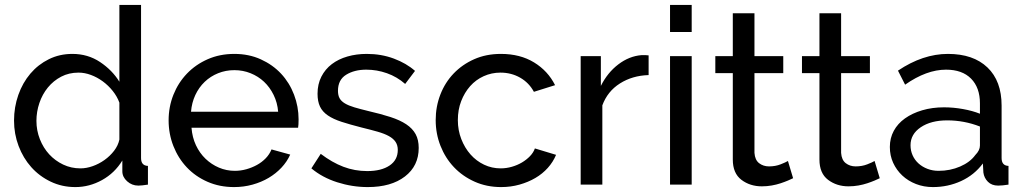

<svg xmlns="http://www.w3.org/2000/svg" viewBox="-20 -750 4159 780"><path d="M286 10Q232 10 186 -12Q140 -34 107 -71Q74 -108 55.5 -157Q37 -206 37 -260Q37 -315 54.5 -364.5Q72 -414 103.5 -451Q135 -488 178.5 -509.5Q222 -531 274 -531Q337 -531 386.5 -498Q436 -465 465 -418V-730H553V-108Q553 -77 581 -76V0Q567 2 558.5 3Q550 4 542 4Q516 4 496.5 -13.5Q477 -31 477 -54V-98Q446 -47 394.5 -18.5Q343 10 286 10ZM307 -66Q331 -66 356.5 -75Q382 -84 404.5 -100Q427 -116 443.5 -137.5Q460 -159 465 -183V-333Q456 -358 438 -380.5Q420 -403 397.5 -419.5Q375 -436 349.5 -445.5Q324 -455 299 -455Q260 -455 228.5 -438.5Q197 -422 174.5 -394.5Q152 -367 140 -331.5Q128 -296 128 -259Q128 -220 142 -184.5Q156 -149 180 -123Q204 -97 236.5 -81.5Q269 -66 307 -66Z M931 10Q872 10 823 -11.5Q774 -33 739 -70Q704 -107 684.5 -156.5Q665 -206 665 -261Q665 -316 684.5 -365Q704 -414 739.5 -451Q775 -488 824 -509.5Q873 -531 932 -531Q991 -531 1039.5 -509Q1088 -487 1122 -450.5Q1156 -414 1174.5 -365.5Q1193 -317 1193 -265Q1193 -254 1192.5 -245Q1192 -236 1191 -231H758Q761 -192 776 -160Q791 -128 815 -105Q839 -82 869.5 -69Q900 -56 934 -56Q958 -56 981 -62.5Q1004 -69 1024 -80Q1044 -91 1059.5 -107Q1075 -123 1083 -143L1159 -122Q1146 -93 1123.5 -69Q1101 -45 1071.5 -27.5Q1042 -10 1006 0Q970 10 931 10ZM1110 -296Q1107 -333 1091.5 -364.5Q1076 -396 1052.5 -418Q1029 -440 998 -452.5Q967 -465 932 -465Q897 -465 866 -452.5Q835 -440 811.5 -417.5Q788 -395 773.5 -364Q759 -333 756 -296Z M1474 10Q1411 10 1350 -9.5Q1289 -29 1245 -66L1283 -125Q1329 -90 1375 -72.5Q1421 -55 1472 -55Q1529 -55 1562.5 -77.5Q1596 -100 1596 -141Q1596 -160 1587 -173.5Q1578 -187 1560 -197Q1542 -207 1514 -215Q1486 -223 1449 -232Q1402 -244 1368 -255Q1334 -266 1312 -281Q1290 -296 1280 -317Q1270 -338 1270 -369Q1270 -408 1285.5 -438.5Q1301 -469 1328 -489.5Q1355 -510 1391.5 -520.5Q1428 -531 1470 -531Q1529 -531 1580 -512Q1631 -493 1666 -462L1626 -409Q1593 -438 1552 -452.5Q1511 -467 1468 -467Q1420 -467 1386.5 -446.5Q1353 -426 1353 -381Q1353 -363 1359.5 -351Q1366 -339 1381 -330Q1396 -321 1419.5 -314Q1443 -307 1476 -299Q1528 -287 1566.5 -274.5Q1605 -262 1630.5 -245Q1656 -228 1668.5 -205Q1681 -182 1681 -149Q1681 -76 1625 -33Q1569 10 1474 10Z M1750 -262Q1750 -317 1769 -366Q1788 -415 1823 -451.5Q1858 -488 1906.5 -509.5Q1955 -531 2015 -531Q2093 -531 2149.5 -496.5Q2206 -462 2235 -404L2149 -377Q2129 -414 2093 -434.5Q2057 -455 2013 -455Q1977 -455 1945 -440.5Q1913 -426 1890 -400Q1867 -374 1853.5 -339Q1840 -304 1840 -262Q1840 -221 1854 -185Q1868 -149 1891.5 -122.5Q1915 -96 1946.5 -81Q1978 -66 2014 -66Q2037 -66 2059.5 -72.5Q2082 -79 2100.5 -90Q2119 -101 2133 -115.5Q2147 -130 2153 -147L2239 -121Q2227 -92 2205.5 -68Q2184 -44 2155 -27Q2126 -10 2090.5 0Q2055 10 2016 10Q1957 10 1908 -12Q1859 -34 1824 -71Q1789 -108 1769.5 -157.5Q1750 -207 1750 -262Z M2615 -445Q2549 -443 2498.5 -411Q2448 -379 2427 -322V0H2339V-522H2421V-401Q2448 -455 2492 -488.5Q2536 -522 2586 -526Q2596 -526 2603 -526Q2610 -526 2615 -525Z M2702 0V-522H2790V0ZM2702 -620V-730H2790V-620Z M3202 -26Q3194 -22 3181 -16.5Q3168 -11 3151.5 -5.5Q3135 0 3115.5 3.5Q3096 7 3075 7Q3027 7 2992 -19.5Q2957 -46 2957 -102V-453H2886V-522H2957V-696H3045V-522H3162V-453H3045V-129Q3047 -100 3064 -87Q3081 -74 3104 -74Q3130 -74 3151.5 -82.5Q3173 -91 3181 -96Z M3554 -26Q3546 -22 3533 -16.5Q3520 -11 3503.5 -5.5Q3487 0 3467.5 3.5Q3448 7 3427 7Q3379 7 3344 -19.5Q3309 -46 3309 -102V-453H3238V-522H3309V-696H3397V-522H3514V-453H3397V-129Q3399 -100 3416 -87Q3433 -74 3456 -74Q3482 -74 3503.5 -82.5Q3525 -91 3533 -96Z M3770 10Q3733 10 3701 -2.5Q3669 -15 3645.5 -37Q3622 -59 3608.5 -88.5Q3595 -118 3595 -153Q3595 -189 3611 -218.5Q3627 -248 3656.5 -269Q3686 -290 3726.5 -302Q3767 -314 3815 -314Q3853 -314 3892 -307Q3931 -300 3961 -288V-330Q3961 -394 3925 -430.5Q3889 -467 3823 -467Q3744 -467 3657 -406L3628 -463Q3729 -531 3831 -531Q3934 -531 3991.5 -476Q4049 -421 4049 -321V-108Q4049 -77 4077 -76V0Q4063 2 4054 3Q4045 4 4035 4Q4009 4 3993.5 -11.5Q3978 -27 3975 -49L3973 -86Q3938 -39 3884.5 -14.5Q3831 10 3770 10ZM3793 -56Q3840 -56 3880.5 -73.5Q3921 -91 3942 -120Q3961 -139 3961 -159V-236Q3897 -261 3828 -261Q3762 -261 3720.5 -233Q3679 -205 3679 -160Q3679 -138 3687.5 -119Q3696 -100 3711.5 -86Q3727 -72 3748 -64Q3769 -56 3793 -56Z"/></svg>

Font: Boldmen Medium
Style: Regular
Weight: 400
Designer: Matt McInerney, Pablo Impallari, Rodrigo Fuenzalida
Foundry: LIVING CONCEPT
Version: Version 1.000